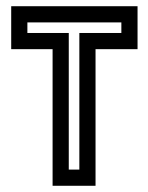

<svg xmlns="http://www.w3.org/2000/svg" viewBox="-20 -597 477 617"><path d="M149 -439H16V-577H422V-439H287V0H149ZM201 -52H235V-491H370V-525H68V-491H201Z"/></svg>

Font: Aurach Bi
Style: Regular
Weight: 400
Designer: Peter Wiegel
Foundry: Peter Wiegel
Version: Version 1.002